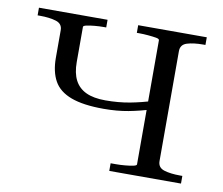

<svg xmlns="http://www.w3.org/2000/svg" viewBox="-63 -591 773 667"><g transform="rotate(10 323.5 -258.0)"><path d="M453 -39V-477Q453 -482 441.5 -484Q430 -486 413 -487.5Q396 -489 381 -489H373V-516H615V-489H607Q573 -489 550.5 -482Q528 -475 528 -452V-64Q528 -41 550.5 -34Q573 -27 607 -27H615V0H362V-27H381Q396 -27 413 -28.5Q430 -30 441.5 -32.5Q453 -35 453 -39ZM111 -355V-452Q111 -475 88 -482Q65 -489 31 -489H23V-516H265V-489H257Q241 -489 224.5 -487.5Q208 -486 196.5 -483.5Q185 -481 185 -477V-353Q185 -314 198 -289Q211 -264 237.5 -251.5Q264 -239 306 -239Q352 -239 392 -246.5Q432 -254 473 -267V-237Q432 -224 392 -216.5Q352 -209 305 -209Q233 -209 190 -225Q147 -241 129 -273.5Q111 -306 111 -355Z"/></g></svg>

Font: Roboto Serif 120pt Expanded Light
Style: Regular
Weight: 300
Width: 7
Designer: Greg Gazdowicz
Foundry: Commercial Type
Version: Version 1.008